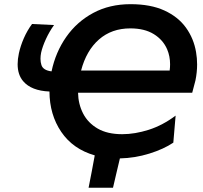

<svg xmlns="http://www.w3.org/2000/svg" viewBox="-20 -747 974 920"><path d="M404.5 152.5 419.5 75.5Q426.5 36.5 434 -2.5Q329.5 -32.5 273.5 -115Q217.5 -197.5 217 -308.5Q130 -312 91 -358Q64.5 -389 64.5 -439.5Q64.5 -463.5 70.5 -491.5Q78 -526.5 94.2 -563.8Q110.5 -601 133.5 -632L239 -627Q217 -596.5 200.2 -560.2Q183.5 -524 177 -494.5Q174 -479 174 -465.5Q174 -449 178.5 -435.5Q186.5 -410 227 -405Q246.5 -497.5 297.5 -570.2Q348.5 -643 426.8 -685Q505 -727 605.5 -727Q701.5 -727 767.5 -696.8Q833.5 -666.5 871 -614.5Q908.5 -562.5 919.5 -497Q924.5 -468 924.5 -438.5Q924.5 -400.5 916.5 -361.5L901 -302.5H354Q355 -248.5 378.2 -203.2Q401.5 -158 448 -131Q494.5 -104 565.5 -104Q626.5 -104 693 -125.2Q759.5 -146.5 821.5 -193L810.5 -63.5Q764.5 -32.5 695.5 -11Q626.5 10.5 554.5 12Q546 47.5 537.8 82.5Q529.5 117.5 521.5 152.5ZM604.5 -611Q515 -611 454.2 -557.8Q393.5 -504.5 368.5 -409H793Q795 -424.5 795 -439Q795 -477.5 781 -510.5Q761.5 -556 717 -583.5Q672.5 -611 604.5 -611Z"/></svg>

Font: Heraclito SemiBold
Style: Italic
Weight: 600
Italic angle: -12°
Designer: Kostas Bartsokas (font) & Cristiano Sobral (main changes)
Foundry: Kostas Bartsokas (font) & Cristiano Sobral (main changes)
Version: Version 1.00;July 8, 2020;FontCreator 13.0.0.2655 64-bit